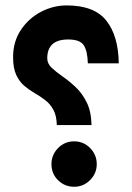

<svg xmlns="http://www.w3.org/2000/svg" viewBox="-20 -697 491 716"><path d="M28.8 -483.9Q28.8 -542 57.9 -585.4Q86.9 -628.9 132.6 -652.8Q178.2 -676.8 229 -676.8Q331.5 -676.8 376.5 -620.1Q421.4 -563.5 422.9 -460.9H307.6Q306.2 -507.8 292 -528.8Q277.8 -549.8 234.4 -549.8Q156.2 -549.8 156.2 -479.5Q156.2 -460 172.6 -444.3Q189 -428.7 213.4 -411.9Q237.8 -395 262.2 -372.1Q286.6 -349.1 303.5 -314.9Q320.3 -280.8 321.3 -230.5H191.9Q190.9 -266.1 179 -287.8Q167 -309.6 148.4 -323.7Q129.9 -337.9 109.1 -349.9Q88.4 -361.8 70.1 -377.4Q51.8 -393.1 40.3 -418.2Q28.8 -443.4 28.8 -483.9ZM171.9 -85Q171.9 -119.6 196.5 -144.8Q221.2 -169.9 256.3 -169.9Q291.5 -169.9 316.2 -144.8Q340.8 -119.6 340.8 -85Q340.8 -50.3 315.9 -25.4Q291 -0.5 256.3 -0.5Q221.7 -0.5 196.8 -24.7Q171.9 -48.8 171.9 -85Z"/></svg>

Font: Vazir FD-WOL-UI
Style: Bold-FD-WOL-UI
Weight: 700
Designer: Saber Rastikerdar
Foundry: Saber Rastikerdar
Version: Version 30.0.0